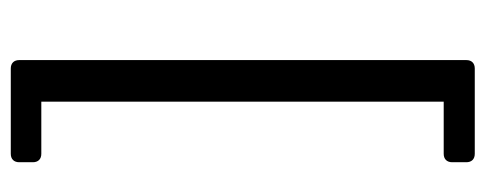

<svg xmlns="http://www.w3.org/2000/svg" viewBox="-292 -456 900 356"><g transform="rotate(-90 158.0 -278.0)"><path d="M35.2 110.4V136.7C35.2 146.5 41 152.3 50.8 152.3H209C218.8 152.3 224.6 146.5 224.6 136.7V-692.4C224.6 -702.1 218.8 -708 209 -708H50.8C41 -708 35.2 -702.1 35.2 -692.4V-667C35.2 -657.2 41 -651.4 50.8 -651.4H147.5V94.7H50.8C41 94.7 35.2 100.6 35.2 110.4Z"/></g></svg>

Font: Ed Sans Neue Medium
Style: Regular
Weight: 500
Designer: Stephen Hutchings
Version: Version 1.004;PS 001.004;hotconv 1.0.88;makeotf.lib2.5.64775